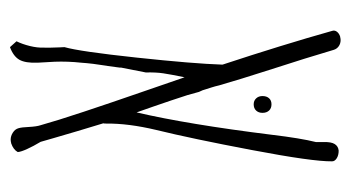

<svg xmlns="http://www.w3.org/2000/svg" viewBox="-179 -526 703 385"><g transform="rotate(-90 172.5 -333.5)"><path d="M291.5 -2.9H291Q287.1 -2 284.7 -2Q277.8 -2 272.5 -5.6Q267.1 -9.3 265.1 -15.6Q249.5 -68.8 224.6 -145.5Q205.6 -204.6 193.8 -245.6Q191.9 -253.9 189.7 -260.7Q187.5 -267.6 185.5 -273.9Q185.1 -276.9 180.7 -286.1L174.3 -309.1Q164.1 -340.8 151.4 -377.4L139.6 -411.1Q115.7 -308.6 94.7 -139.6Q87.9 -82.5 80.1 -51.3V-43V-35.6Q80.6 -21 76.2 -13.9Q71.8 -6.8 63 -5.9Q53.7 -5.9 47.6 -9.8Q41.5 -13.7 41.5 -19V-19.5Q41 -58.1 64 -179.2Q86.9 -300.3 104.5 -372.1Q117.7 -427.7 117.2 -471.7Q117.2 -476.1 117.7 -478Q101.1 -532.2 87.9 -578.1L80.6 -603.5Q71.8 -618.2 66.2 -630.6Q60.5 -643.1 60.1 -649.4Q64.9 -658.2 77.6 -662.6H78.1Q82 -663.6 85 -663.6Q92.3 -663.6 99.1 -659.2Q106 -654.8 107.9 -647.9Q109.9 -641.1 110.4 -627.4Q111.3 -611.3 113.8 -604Q122.6 -572.3 140.9 -517.1Q159.2 -461.9 180.2 -401.4Q181.2 -398.9 210 -314.9Q215.8 -342.8 218 -357.7Q220.2 -372.6 219.7 -392.6L229.5 -442.4Q229 -442.9 230.2 -450.7Q231.4 -458.5 232.9 -470.2V-469.7Q237.8 -500 239.3 -522.5Q242.2 -548.8 241.2 -576.2V-575.7L240.2 -593.3L239.3 -609.4Q238.3 -633.8 245.1 -646Q252 -658.2 270.5 -665L282.2 -651.9Q276.4 -640.1 272.7 -625Q269 -609.9 269.5 -597.2Q269 -590.3 270 -565.9L270.5 -555.7Q261.7 -524.9 249.5 -410.9Q237.3 -296.9 235.4 -238.8Q274.9 -119.1 303.2 -18.6Q304.7 -13.7 301.3 -9.3Q297.9 -4.9 291.5 -2.9ZM172.4 -158.7Q172.4 -150.4 168 -145.5Q163.6 -140.6 155.8 -140.6Q147.9 -140.6 143.3 -145.5Q138.7 -150.4 138.7 -158.7Q138.7 -166.5 143.3 -171.4Q147.9 -176.3 155.8 -176.3Q163.1 -176.3 167.7 -171.4Q172.4 -166.5 172.4 -158.7Z"/></g></svg>

Font: Amatica SC
Style: Regular
Weight: 400
Designer: Vernon Adams, Ben Nathan
Foundry: newtypography
Version: Version 2.001